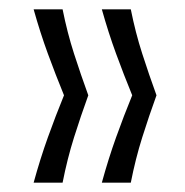

<svg xmlns="http://www.w3.org/2000/svg" viewBox="-20 -470 397 411"><path d="M260 -79H198Q212 -130 228.5 -176Q245 -222 263 -266Q245 -310 228.5 -355Q212 -400 198 -450H260Q270 -400 284.5 -355Q299 -310 315 -266Q299 -222 284.5 -176Q270 -130 260 -79ZM114 -79H52Q66 -130 82.5 -176Q99 -222 117 -266Q99 -310 82.5 -355Q66 -400 52 -450H114Q124 -400 138.5 -355Q153 -310 169 -266Q153 -222 138.5 -176Q124 -130 114 -79Z"/></svg>

Font: Bricolage Grotesque 10pt ExtraLight
Style: Regular
Weight: 200
Designer: Mathieu Triay
Foundry: Atelier Triay
Version: Version 1.000; ttfautohint (v1.8.4.7-5d5b);gftools[0.9.32]